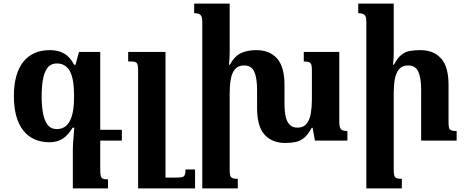

<svg xmlns="http://www.w3.org/2000/svg" viewBox="-20 -780 2577 1065"><path d="M418 -492H536V163Q536 185 539 196.5Q542 208 551.5 211.5Q561 215 579 215V265H384V55Q384 33 386 5Q388 -23 392 -72H383Q358 -30 327.5 -10.5Q297 9 255 9Q160 9 108.5 -57Q57 -123 57 -248Q57 -370 108.5 -436Q160 -502 257 -502Q303 -502 336 -483Q369 -464 391 -421H399ZM296 -64Q319 -64 337 -75Q355 -86 367 -108Q379 -130 385 -164.5Q391 -199 391 -246Q391 -344 367 -386Q343 -428 296 -428Q261 -428 242.5 -402.5Q224 -377 217.5 -335.5Q211 -294 211 -247Q211 -200 217.5 -158Q224 -116 242.5 -90Q261 -64 296 -64ZM496 0V-60H656V0Z M1062 160V265H746V-391Q746 -423 738 -431Q730 -439 706 -439H691V-492H898V205H958Q979 205 990 202.5Q1001 200 1005 190Q1009 180 1009 160Z M1862 -101Q1862 -82 1866.5 -71.5Q1871 -61 1881 -57Q1891 -53 1907 -53V0H1727L1714 -71H1709Q1689 -34 1667.5 -16Q1646 2 1620.5 7.5Q1595 13 1563 13Q1489 13 1447.5 -33Q1406 -79 1406 -180V-282Q1406 -347 1390.5 -382Q1375 -417 1334 -417Q1301 -417 1283.5 -396Q1266 -375 1260 -340.5Q1254 -306 1254 -265V163Q1254 183 1257 193.5Q1260 204 1269.5 208Q1279 212 1299 212V265H1102V-659Q1102 -679 1097.5 -689Q1093 -699 1083 -703Q1073 -707 1057 -707V-760H1254V-492Q1254 -473 1253 -455.5Q1252 -438 1250 -421H1255Q1282 -470 1318 -486Q1354 -502 1401 -502Q1475 -502 1516.5 -456Q1558 -410 1558 -309V-207Q1558 -164 1564.5 -134Q1571 -104 1587 -88Q1603 -72 1630 -72Q1663 -72 1680.5 -93.5Q1698 -115 1704 -150.5Q1710 -186 1710 -227V-390Q1710 -410 1707 -420.5Q1704 -431 1694.5 -435Q1685 -439 1665 -439V-492H1862Z M2513 -53V0H2316V-282Q2316 -347 2300.5 -382Q2285 -417 2244 -417Q2211 -417 2193.5 -396Q2176 -375 2170 -340.5Q2164 -306 2164 -265V163Q2164 183 2167 193.5Q2170 204 2179.5 208Q2189 212 2209 212V265H2012V-659Q2012 -679 2007.5 -689Q2003 -699 1993 -703Q1983 -707 1967 -707V-760H2164V-492Q2164 -473 2163 -455.5Q2162 -438 2160 -421H2165Q2185 -459 2206.5 -476Q2228 -493 2254 -497.5Q2280 -502 2311 -502Q2385 -502 2426.5 -456Q2468 -410 2468 -309V-104Q2468 -83 2470.5 -72Q2473 -61 2483 -57Q2493 -53 2513 -53Z"/></svg>

Font: Noto Serif Armenian
Style: Bold
Weight: 700
Version: Version 2.007